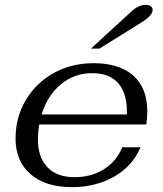

<svg xmlns="http://www.w3.org/2000/svg" viewBox="-20 -760 669 790"><path d="M136 -186Q136 -113 175 -72Q214 -31 287 -31Q356 -31 408 -64Q460 -97 483 -154H558Q526 -77 450 -33.5Q374 10 276 10Q167 10 105.5 -43.5Q44 -97 44 -190Q44 -277 86 -348Q128 -419 201 -459.5Q274 -500 364 -500Q472 -500 529 -448.5Q586 -397 586 -302Q586 -273 582 -248H141Q136 -215 136 -186ZM151 -289H502Q505 -370 469 -414.5Q433 -459 359 -459Q286 -459 230.5 -413Q175 -367 151 -289ZM522 -714Q551 -740 580 -740Q593 -740 600.5 -734Q608 -728 608 -719Q608 -696 561 -667L389 -560H354Z"/></svg>

Font: Fahkwang
Style: Italic
Weight: 400
Italic angle: -10°
Version: Version 1.000; ttfautohint (v1.6)